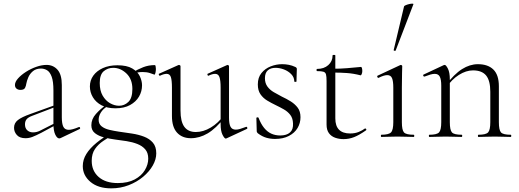

<svg xmlns="http://www.w3.org/2000/svg" viewBox="-20 -751 2844 1053"><path d="M313 6Q309 8 305 8Q293 8 283 -13Q273 -34 273 -74V-255Q273 -304 263.5 -330Q254 -356 238.5 -365.5Q223 -375 205 -375Q178 -375 161 -361Q144 -347 135.5 -327.5Q127 -308 124 -291Q123 -281 117.5 -269.5Q112 -258 92 -258Q79 -258 70.5 -265Q62 -272 62 -285Q62 -302 79 -321Q96 -340 122.5 -357Q149 -374 179 -384.5Q209 -395 235 -395Q272 -395 295.5 -368.5Q319 -342 319 -285V-108Q319 -72 327.5 -55.5Q336 -39 357 -39Q376 -39 412 -54Q417 -56 419 -50.5Q421 -45 416 -43ZM120 7Q88 7 72.5 -10.5Q57 -28 57 -50Q57 -76 78 -92.5Q99 -109 147 -126L283 -175L285 -165L157 -116Q135 -108 126 -97Q117 -86 117 -69Q117 -48 129.5 -36.5Q142 -25 161 -25Q172 -25 181.5 -27.5Q191 -30 199 -34L292 -81L294 -70L207 -23Q176 -7 157.5 0Q139 7 120 7Z M590 282Q518 282 476 246.5Q434 211 434 160Q434 125 453.5 93.5Q473 62 509 32.5Q545 3 594 -25L604 -14Q575 3 547 21.5Q519 40 501 66Q483 92 483 131Q483 186 521 219.5Q559 253 626 253Q682 253 719 233Q756 213 774.5 182Q793 151 793 119Q793 87 776.5 68Q760 49 733 38.5Q706 28 674 23Q642 18 610 14Q580 10 550.5 2.5Q521 -5 501 -20.5Q481 -36 481 -64Q481 -98 506 -126Q531 -154 559 -173L566 -166Q546 -154 533.5 -134.5Q521 -115 521 -94Q521 -71 537.5 -58Q554 -45 579.5 -39Q605 -33 632 -29Q668 -24 704 -18.5Q740 -13 770 -1.5Q800 10 818.5 31.5Q837 53 837 90Q837 123 818 156.5Q799 190 765 218.5Q731 247 686 264.5Q641 282 590 282ZM613 -157Q568 -157 537 -173.5Q506 -190 489.5 -217.5Q473 -245 473 -277Q473 -310 491.5 -336Q510 -362 544 -377.5Q578 -393 624 -393Q676 -393 705.5 -375.5Q735 -358 747 -332.5Q759 -307 759 -283Q759 -250 742.5 -221.5Q726 -193 693.5 -175Q661 -157 613 -157ZM633 -171Q662 -171 684 -192Q706 -213 706 -263Q706 -317 673.5 -348Q641 -379 601 -379Q571 -379 549 -360.5Q527 -342 527 -296Q527 -254 543 -226.5Q559 -199 583.5 -185Q608 -171 633 -171ZM706 -319V-353Q736 -371 765.5 -382.5Q795 -394 830 -394Q832 -394 833.5 -387Q835 -380 835 -373Q835 -363 832.5 -351.5Q830 -340 826 -342Q818 -345 801.5 -350.5Q785 -356 762 -356Q749 -356 737.5 -354Q726 -352 715 -349Z M1027 7Q979 7 951 -23.5Q923 -54 923 -115V-270Q923 -311 917 -328.5Q911 -346 894 -346Q879 -346 858 -336Q854 -334 851.5 -340Q849 -346 853 -347L958 -394Q960 -395 962 -395Q964 -395 967 -393Q970 -391 970 -388V-145Q970 -84 991 -55.5Q1012 -27 1054 -27Q1095 -27 1136 -51.5Q1177 -76 1208 -119L1213 -108Q1164 -46 1119 -19.5Q1074 7 1027 7ZM1236 -388V-105Q1236 -71 1244.5 -55.5Q1253 -40 1273 -40Q1284 -40 1297 -44Q1310 -48 1329 -55Q1334 -57 1336 -51.5Q1338 -46 1334 -44L1222 8Q1220 9 1218 9Q1211 9 1200.5 -11.5Q1190 -32 1190 -71V-270Q1190 -311 1183.5 -328.5Q1177 -346 1160 -346Q1145 -346 1124 -336Q1120 -334 1118 -340Q1116 -346 1120 -347L1225 -394Q1227 -395 1228 -395Q1230 -395 1233 -393Q1236 -391 1236 -388Z M1433 -322Q1433 -295 1446.5 -276.5Q1460 -258 1481.5 -245.5Q1503 -233 1526 -221Q1552 -209 1575 -194.5Q1598 -180 1613 -160Q1628 -140 1628 -108Q1628 -76 1612 -49Q1596 -22 1564.5 -5.5Q1533 11 1488 11Q1464 11 1441 4.5Q1418 -2 1394 -20Q1392 -22 1390 -25Q1388 -28 1388 -32L1386 -104Q1386 -107 1391.5 -107.5Q1397 -108 1398 -105Q1411 -71 1428.5 -49.5Q1446 -28 1468 -18Q1490 -8 1517 -8Q1552 -8 1570.5 -24.5Q1589 -41 1587 -74Q1586 -103 1572 -121Q1558 -139 1537 -151Q1516 -163 1493 -174Q1468 -186 1445.5 -199.5Q1423 -213 1408.5 -234Q1394 -255 1394 -288Q1394 -326 1414 -350.5Q1434 -375 1464.5 -387Q1495 -399 1528 -399Q1546 -399 1564 -395.5Q1582 -392 1599 -384Q1608 -380 1608 -373Q1608 -358 1607 -341Q1606 -324 1606 -304Q1606 -302 1600 -302Q1594 -302 1594 -304Q1594 -327 1577.5 -344Q1561 -361 1537.5 -370Q1514 -379 1491 -379Q1464 -379 1448.5 -365Q1433 -351 1433 -322Z M1864 12Q1840 12 1818.5 4.5Q1797 -3 1784 -20.5Q1771 -38 1771 -68V-306Q1771 -331 1768 -342.5Q1765 -354 1754 -357.5Q1743 -361 1719 -361Q1716 -361 1716 -367Q1716 -373 1719 -373Q1757 -373 1780.5 -394Q1804 -415 1804 -447Q1804 -450 1811.5 -450Q1819 -450 1819 -447V-102Q1819 -60 1839.5 -39.5Q1860 -19 1900 -19Q1927 -19 1947.5 -27.5Q1968 -36 1981 -46Q1985 -48 1988 -43.5Q1991 -39 1987 -36Q1950 -10 1922 1Q1894 12 1864 12ZM1957 -338Q1918 -348 1882.5 -350.5Q1847 -353 1807 -353V-374Q1846 -374 1882.5 -377Q1919 -380 1960 -384Q1963 -384 1965 -377.5Q1967 -371 1967 -361Q1967 -354 1964 -345.5Q1961 -337 1957 -338Z M2071 0Q2069 0 2069 -6Q2069 -12 2071 -12Q2112 -12 2124.5 -25Q2137 -38 2137 -81V-270Q2137 -306 2130 -322.5Q2123 -339 2104 -339Q2095 -339 2083.5 -335.5Q2072 -332 2056 -324Q2052 -323 2049.5 -328.5Q2047 -334 2051 -336L2175 -394Q2178 -395 2179 -395Q2181 -395 2183.5 -393Q2186 -391 2186 -388Q2186 -381 2185 -349.5Q2184 -318 2184 -271V-81Q2184 -38 2195.5 -25Q2207 -12 2249 -12Q2252 -12 2252 -6Q2252 0 2249 0Q2232 0 2209 -1Q2186 -2 2160 -2Q2135 -2 2112 -1Q2089 0 2071 0ZM2150 -474Q2149 -471 2143.5 -472.5Q2138 -474 2139 -476L2196 -716Q2197 -719 2205 -722.5Q2213 -726 2223.5 -728.5Q2234 -731 2241.5 -731Q2249 -731 2247 -727Z M2604 0Q2601 0 2601 -6Q2601 -12 2604 -12Q2645 -12 2657 -25Q2669 -38 2669 -81V-248Q2669 -309 2646 -337Q2623 -365 2574 -365Q2536 -365 2496.5 -340Q2457 -315 2428 -271L2424 -283Q2471 -345 2514 -372Q2557 -399 2601 -399Q2656 -399 2686 -369.5Q2716 -340 2716 -278V-81Q2716 -38 2727.5 -25Q2739 -12 2781 -12Q2784 -12 2784 -6Q2784 0 2781 0Q2764 0 2741 -1Q2718 -2 2693 -2Q2668 -2 2644.5 -1Q2621 0 2604 0ZM2335 0Q2332 0 2332 -6Q2332 -12 2335 -12Q2376 -12 2388 -25Q2400 -38 2400 -81V-281Q2400 -315 2392 -330.5Q2384 -346 2364 -346Q2354 -346 2340 -342Q2326 -338 2308 -331Q2304 -330 2301.5 -335Q2299 -340 2303 -342L2414 -394Q2416 -395 2419 -395Q2426 -395 2436.5 -374.5Q2447 -354 2447 -315V-81Q2447 -38 2458.5 -25Q2470 -12 2512 -12Q2515 -12 2515 -6Q2515 0 2512 0Q2495 0 2472 -1Q2449 -2 2424 -2Q2399 -2 2375.5 -1Q2352 0 2335 0Z"/></svg>

Font: Cormorant Light
Style: Regular
Weight: 300
Designer: Christian Thalmann (Catharsis Fonts)
Foundry: Catharsis Fonts
Version: Version 4.000